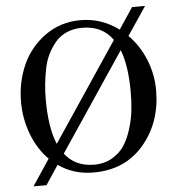

<svg xmlns="http://www.w3.org/2000/svg" viewBox="-57 -833 891 943"><g transform="rotate(-5 389.0 -361.5)"><path d="M45 -362Q45 -459 82.5 -543.5Q120 -628 196 -682.5Q272 -737 371 -737Q473 -737 559 -674L629 -779H693L599 -639Q652 -586 681.5 -513Q711 -440 711 -362Q711 -204 618.5 -95Q526 14 370 14Q272 14 197 -39L134 56H70L156 -73Q103 -126 74 -202.5Q45 -279 45 -362ZM167 -364Q167 -224 202 -142L526 -626Q475 -699 376 -699Q333 -699 299 -684Q265 -669 242.5 -642Q220 -615 204.5 -583Q189 -551 181.5 -511.5Q174 -472 170.5 -437Q167 -402 167 -364ZM586 -364Q586 -494 555 -573L232 -91Q284 -24 376 -24Q427 -24 465.5 -46.5Q504 -69 526 -103Q548 -137 562.5 -184.5Q577 -232 581.5 -275Q586 -318 586 -364Z"/></g></svg>

Font: Academico
Style: Regular
Weight: 400
Foundry: Steinberg Media Technologies GmbH
Version: Version 0.902